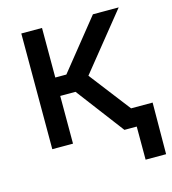

<svg xmlns="http://www.w3.org/2000/svg" viewBox="-106 -632 782 875"><g transform="rotate(-15 285.5 -195.0)"><path d="M74.7 0V-545.9H172.4V-312H224.6L412.6 -545.9H534.2L320.3 -280.8L536.6 0H415L244.6 -225.1H172.4V0ZM473.1 156.2V0H435.5V-86.9H571.3L569.8 156.2Z"/></g></svg>

Font: Inter Cardless
Style: Regular
Weight: 400
Designer: Rasmus Andersson
Foundry: rsms
Version: Version 4.001;git-9221beed3